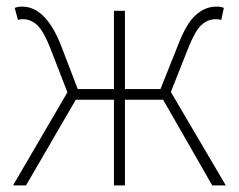

<svg xmlns="http://www.w3.org/2000/svg" viewBox="-20 -560 721 580"><path d="M496.1 -282.2 662.1 0H621.1L472.7 -258.8H357.4V0H324.2V-258.8H209L58.6 0H19.5L183.6 -281.2L131.8 -415Q111.3 -466.8 92.3 -484.4Q73.2 -502 48.8 -502Q41 -502 34.2 -500L24.4 -536.1Q34.2 -540 46.9 -540Q117.2 -540 163.1 -425.8L214.8 -291H324.2V-527.3H357.4V-291H464.8L518.6 -425.8Q543 -489.3 571.3 -514.6Q599.6 -540 633.8 -540Q648.4 -540 656.2 -536.1L648.4 -500Q641.6 -502 631.8 -502Q607.4 -502 588.4 -484.4Q569.3 -466.8 548.8 -415Z"/></svg>

Font: Gen Shin Gothic ExtraLight
Style: Regular
Weight: 100
Designer: [Source Han Sans]
Ryoko NISHIZUKA  (kana & ideographs); Paul D. Hunt (Latin, Greek & Cyrillic); Wenlong ZHANG  (bopomofo
Version: Version 1.002.20150607